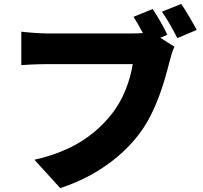

<svg xmlns="http://www.w3.org/2000/svg" viewBox="-20 -895 1040 982"><path d="M907 -875 808 -835C836 -797 866 -741 887 -700L986 -742C968 -776 933 -837 907 -875ZM872 -656 800 -702 836 -717C819 -753 788 -809 761 -849L663 -809C680 -782 696 -754 711 -726C692 -724 673 -724 660 -724C598 -724 304 -724 219 -724C186 -724 120 -729 89 -733V-562C115 -564 170 -567 219 -567C304 -567 597 -567 659 -567C646 -487 613 -388 549 -309C470 -211 357 -123 156 -78L288 67C464 10 605 -93 695 -214C781 -330 822 -482 846 -576C852 -598 861 -634 872 -656Z"/></svg>

Font: Noto Sans KR Black
Style: Regular
Weight: 900
Designer: Ryoko NISHIZUKA 西塚涼子 (kana, bopomofo & ideographs); Paul D. Hunt (Latin, Greek & Cyrillic); Sandoll Communications 산돌커뮤니
Foundry: Adobe
Version: Version 2.004;hotconv 1.0.118;makeotfexe 2.5.65603